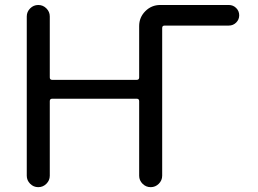

<svg xmlns="http://www.w3.org/2000/svg" viewBox="-20 -775 1040 774"><path d="M643.6 -671.9Q633.8 -671.9 633.8 -662.1V-66.4Q633.8 -47.9 620.1 -34.2Q606.4 -20.5 587.4 -20.5Q568.4 -20.5 554.7 -34.2Q541 -47.9 541 -66.4V-367.2Q541 -377 531.2 -377H190.4Q180.7 -377 180.7 -367.2V-66.4Q180.7 -47.9 167 -34.2Q153.3 -20.5 134.3 -20.5Q115.2 -20.5 101.6 -34.2Q87.9 -47.9 87.9 -66.4V-709Q87.9 -727.5 101.6 -741.2Q115.2 -754.9 134.3 -754.9Q153.3 -754.9 167 -741.2Q180.7 -727.5 180.7 -709V-462.9Q180.7 -453.1 190.4 -453.1H531.2Q541 -453.1 541 -462.9V-669.9Q541 -705.1 565.9 -730Q590.8 -754.9 626 -754.9H902.3Q919.9 -754.9 932.1 -742.7Q944.3 -730.5 944.3 -713.4Q944.3 -696.3 932.1 -684.1Q919.9 -671.9 902.3 -671.9Z"/></svg>

Font: Rounded-X Mgen+ 2m regular
Style: Regular
Weight: 400
Designer: [Source Han Sans]
Ryoko NISHIZUKA  (kana & ideographs); Paul D. Hunt (Latin, Greek & Cyrillic); Wenlong ZHANG  (bopomofo
Version: Version 1.059.20150602